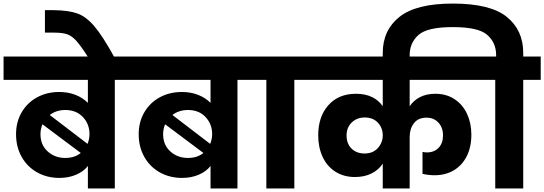

<svg xmlns="http://www.w3.org/2000/svg" viewBox="-37 -1057 3053 1077"><path d="M705 -740V-609H607V0H456V-126Q432 -95 390 -77Q348 -59 296 -59Q227 -59 171.5 -90Q116 -121 84.5 -177Q53 -233 53 -304Q53 -373 84.5 -427Q116 -481 171 -511Q226 -541 295 -541Q345 -541 386 -525Q427 -509 456 -480V-609H-17V-740ZM329 -440Q279 -440 242 -412L454 -250Q465 -277 465 -305Q465 -361 428 -400.5Q391 -440 329 -440ZM190 -304Q190 -244 230.5 -207.5Q271 -171 329 -171Q382 -171 416 -199L201 -360Q190 -333 190 -304Z M458 -735Q417 -799 392 -827Q367 -855 340.5 -864.5Q314 -874 267 -874H215V-1000H264Q348 -999 397 -981.5Q446 -964 492.5 -909.5Q539 -855 605 -735Z M1393 -740V-609H1295V0H1144V-126Q1120 -95 1078 -77Q1036 -59 984 -59Q915 -59 859.5 -90Q804 -121 772.5 -177Q741 -233 741 -304Q741 -373 772.5 -427Q804 -481 859 -511Q914 -541 983 -541Q1033 -541 1074 -525Q1115 -509 1144 -480V-609H671V-740ZM1017 -440Q967 -440 930 -412L1142 -250Q1153 -277 1153 -305Q1153 -361 1116 -400.5Q1079 -440 1017 -440ZM878 -304Q878 -244 918.5 -207.5Q959 -171 1017 -171Q1070 -171 1104 -199L889 -360Q878 -333 878 -304Z M1457 0V-609H1359V-740H1712V-609H1614V0Z M2261 -609V-461Q2283 -494 2319.5 -512.5Q2356 -531 2405 -531Q2467 -531 2513 -500.5Q2559 -470 2583 -418Q2607 -366 2607 -302Q2607 -231 2580.5 -179.5Q2554 -128 2507.5 -101Q2461 -74 2401 -74Q2365 -74 2333 -82V-205Q2344 -202 2358 -202Q2398 -202 2423 -227.5Q2448 -253 2448 -298Q2448 -341 2422.5 -369Q2397 -397 2355 -397Q2309 -397 2285 -366Q2261 -335 2261 -288V0H2110V-139Q2087 -104 2047 -84Q2007 -64 1954 -64Q1892 -64 1845 -93.5Q1798 -123 1773 -176.5Q1748 -230 1748 -298Q1748 -403 1805 -467Q1862 -531 1960 -531Q2012 -531 2050 -512.5Q2088 -494 2110 -461V-609H1678V-740H2677V-609ZM2008 -196Q2055 -196 2082.5 -226.5Q2110 -257 2110 -298Q2110 -339 2083 -368.5Q2056 -398 2009 -398Q1965 -398 1936 -370Q1907 -342 1907 -297Q1907 -251 1935 -223.5Q1963 -196 2008 -196Z M2996 -740V-609H2898V0H2741V-609H2643V-740H2746V-748Q2746 -817 2696.5 -861Q2647 -905 2503 -905Q2360 -905 2310.5 -861Q2261 -817 2261 -748V-705H2110V-760Q2110 -888 2204 -962.5Q2298 -1037 2503 -1037Q2713 -1037 2805.5 -962.5Q2898 -888 2898 -760V-740Z"/></svg>

Font: MSTAGE
Style: Bold
Weight: 700
Designer: Ninad Kale (Devanagari), Jonny Pinhorn (Latin)
Foundry: Indian Type Foundry
Version: 4.004